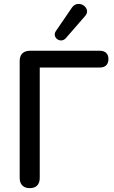

<svg xmlns="http://www.w3.org/2000/svg" viewBox="-20 -968 590 995"><path d="M421 -885C458 -925 386 -976 353 -929L269 -806C248 -774 294 -740 321 -770ZM134 7C168 7 186 -12 186 -46V-618H497C526 -618 542 -634 542 -662C542 -689 526 -705 497 -705H136C101 -705 82 -686 82 -652V-46C82 -12 101 7 134 7Z"/></svg>

Font: Nunito SemiBold
Style: Regular
Weight: 600
Designer: Vernon Adams
Foundry: Vernon Adams
Version: Version 3.602